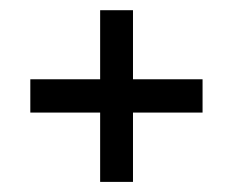

<svg xmlns="http://www.w3.org/2000/svg" viewBox="-20 -466 460 380"><path d="M380.9 -243.2H243.2V-106H178.2V-243.2H40V-309.1H178.2V-445.8H243.2V-309.1H380.9Z"/></svg>

Font: D-DIN Condensed
Style: Regular
Weight: 400
Width: 3
Designer: Charles Nix
Foundry: Datto Inc.
Version: Version 1.00